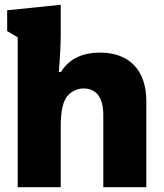

<svg xmlns="http://www.w3.org/2000/svg" viewBox="-20 -783 684 803"><path d="M10 -740V-653L54 -627V0H234V-251C234 -324 244 -364 267 -387C283 -403 306 -413 329 -413C380 -413 412 -379 412 -302V0H592V-360C592 -488 522 -563 398 -563C332 -563 272 -542 235 -482H226C231 -544 234 -593 234 -642V-763Z"/></svg>

Font: Frost ExtraBold
Style: Regular
Weight: 800
Designer: Lee Frost
Foundry: Lee Frost for Ice Communication Norge AS
Version: Version 2.011;hotconv 1.0.107;makeotfexe 2.5.65593